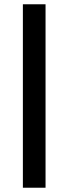

<svg xmlns="http://www.w3.org/2000/svg" viewBox="-20 -788 320 898"><path d="M87 90V-768H193V90Z"/></svg>

Font: Ruda ExtraBold
Style: Regular
Weight: 800
Designer: Mariela Monsalve and Angelina Sanchez
Foundry: Mariela Monsalve and Angelina Sanchez
Version: Version 2.000